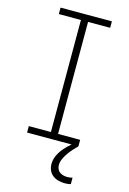

<svg xmlns="http://www.w3.org/2000/svg" viewBox="-141 -801 732 1091"><g transform="rotate(15 225.0 -256.0)"><path d="M74 0V-38H204V-697H74V-735H376V-697H246V-38H376V0ZM355 223Q337 223 318.5 218.5Q300 214 284.5 202.5Q269 191 261.5 173.5Q254 156 254 137Q254 110 265.5 85.5Q277 61 294.5 40.5Q312 20 332.5 3Q353 -14 376 -29V0Q362 14 349 28.5Q336 43 324.5 59.5Q313 76 304.5 94.5Q296 113 296 132Q296 144 301 155Q306 166 315.5 172.5Q325 179 336 182Q347 185 359 185Q367 185 375 184Q383 183 390 181V219Q382 221 373 222Q364 223 355 223Z"/></g></svg>

Font: Iosevka Etoile Extralight
Style: Regular
Weight: 200
Designer: Belleve Invis
Foundry: Belleve Invis
Version: Version 22.1.2; ttfautohint (v1.8.4)